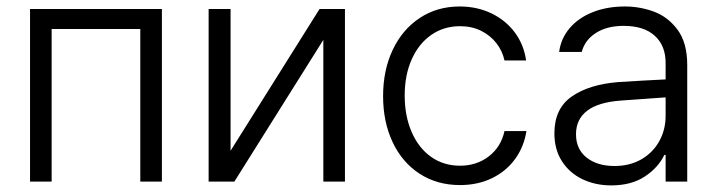

<svg xmlns="http://www.w3.org/2000/svg" viewBox="-20 -558 2204 590"><path d="M72.3 -530.3H477.5V0H411.1V-468.8H138.7V0H72.3Z M961.9 -530.3H1040V0H973.6V-435.5L700.2 0H621.1V-530.3H688.5V-94.7Z M1157.2 -262.7Q1157.2 -342.3 1186.8 -404.8Q1216.3 -467.3 1269.8 -502.7Q1323.2 -538.1 1392.6 -538.1Q1445.8 -538.1 1489.7 -517.1Q1533.7 -496.1 1561.8 -458.5Q1589.8 -420.9 1596.7 -372.1H1530.3Q1523.9 -401.4 1505.4 -425.3Q1486.8 -449.2 1458.3 -463.4Q1429.7 -477.5 1393.6 -477.5Q1343.8 -477.5 1305.2 -450.7Q1266.6 -423.8 1245.1 -375.5Q1223.6 -327.1 1223.6 -264.6Q1223.6 -201.7 1244.9 -152.6Q1266.1 -103.5 1304.4 -76.2Q1342.8 -48.8 1393.6 -48.8Q1444.8 -48.8 1482.2 -77.6Q1519.5 -106.4 1530.3 -155.3H1597.7Q1590.3 -107.4 1563 -69.6Q1535.6 -31.7 1491.9 -10.5Q1448.2 10.7 1393.6 10.7Q1322.8 10.7 1269 -24.4Q1215.3 -59.6 1186.3 -121.6Q1157.2 -183.6 1157.2 -262.7Z M1878.9 -305.7Q1913.1 -308.1 1954.8 -310.3Q1996.6 -312.5 2025.4 -314V-364.3Q2025.4 -418 1991.9 -448.2Q1958.5 -478.5 1896.5 -478.5Q1845.2 -478.5 1811.3 -456.8Q1777.3 -435.1 1767.6 -398.4H1698.2Q1703.6 -439.9 1730.7 -471.7Q1757.8 -503.4 1801.8 -520.8Q1845.7 -538.1 1900.4 -538.1Q1946.3 -538.1 1989.5 -522.2Q2032.7 -506.3 2062.3 -466.3Q2091.8 -426.3 2091.8 -358.4V0H2025.4V-82H2021.5Q2002.9 -43 1961.4 -15.6Q1919.9 11.7 1858.4 11.7Q1809.6 11.7 1769.8 -7.3Q1730 -26.4 1706.8 -62.5Q1683.6 -98.6 1683.6 -148.4Q1683.6 -224.1 1736.6 -261.2Q1789.6 -298.3 1878.9 -305.7ZM1868.2 -47.9Q1915.5 -47.9 1951.2 -68.6Q1986.8 -89.4 2006.1 -124.5Q2025.4 -159.7 2025.4 -202.1V-258.8L1888.7 -249Q1818.8 -244.1 1784.4 -217.8Q1750 -191.4 1750 -145.5Q1750 -99.6 1782.7 -73.7Q1815.4 -47.9 1868.2 -47.9Z"/></svg>

Font: Pretendard Light
Style: Regular
Weight: 300
Designer: Base glyphs from Inter by Rasmus Andersson; Hangeul glyphs from Noto Sans CJK(Source Han Sans) by Jang Soo-young and Kan
Foundry: Kil Hyung-jin
Version: Version 1.309